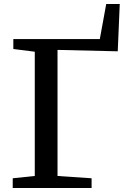

<svg xmlns="http://www.w3.org/2000/svg" viewBox="-20 -938 631 958"><path d="M43.5 0V-48.5L153.5 -60V-680L46.5 -693.5V-743H478L510 -918H577.5L567.5 -682L267 -689V-60L437 -48.5V0Z"/></svg>

Font: Merriweather 24pt Medium
Style: Regular
Weight: 500
Designer: Eben Sorkin
Foundry: Eben Sorkin
Version: Version 2.100